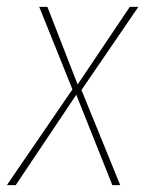

<svg xmlns="http://www.w3.org/2000/svg" viewBox="-39 -539 425 559"><path d="M363.8 -519 198.2 -276.9 311 0H288.1L183.1 -263.2L6.8 0H-19L171.9 -278.8L75.2 -519H99.1L187 -293L338.9 -519Z"/></svg>

Font: Fira Sans Compressed Thin
Style: Italic
Weight: 100
Width: 3
Italic angle: -8°
Designer: Carrois Corporate & Edenspiekermann AG
Foundry: Carrois Corporate GbR & Edenspiekermann AG
Version: Version 4.203;PS 004.203;hotconv 1.0.88;makeotf.lib2.5.64775